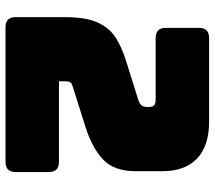

<svg xmlns="http://www.w3.org/2000/svg" viewBox="-60 -700 760 679"><g transform="rotate(90 319.5 -360.0)"><path d="M552 0H76Q40 0 40 -36V-208Q40 -286 60 -328Q80 -370 115.5 -391.5Q151 -413 197 -427L331 -469Q347 -474 352.5 -481.5Q358 -489 358 -505Q358 -520 352 -525.5Q346 -531 331 -531H114Q78 -531 78 -567V-684Q78 -720 114 -720H409Q495 -720 540 -677.5Q585 -635 585 -554V-460Q585 -384 543.5 -345Q502 -306 429 -283L293 -240Q278 -236 272.5 -231.5Q267 -227 267 -210V-189H552Q588 -189 588 -153V-36Q588 0 552 0Z"/></g></svg>

Font: Bungee Spice
Style: Regular
Weight: 400
Designer: David Jonathan Ross
Foundry: David Jonathan Ross
Version: Version 2.000